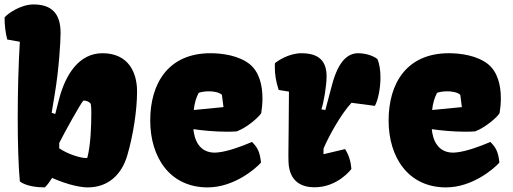

<svg xmlns="http://www.w3.org/2000/svg" viewBox="-24 -812 2248 842"><path d="M63 -16.6C63 -16.6 90.8 9.8 172.4 9.8C182.1 1.5 195.8 -17.6 204.6 -31.7C276.4 0 331.5 9.8 360.8 9.8C451.7 9.8 509.8 -47.4 534.2 -130.4C560.1 -218.8 577.1 -328.6 577.1 -411.1C577.1 -495.6 538.1 -578.6 425.3 -578.6C323.2 -578.6 263.2 -486.3 234.9 -376.5L218.3 -312L202.6 -317.4L216.3 -400.4C234.4 -508.8 241.7 -628.4 241.7 -667.5C241.7 -752 203.1 -792.5 123 -792.5C65.9 -792.5 8.3 -751.5 -3.9 -735.4C-3.9 -702.1 -0.5 -670.4 7.8 -638.7L63 -628.9C57.1 -532.2 53.7 -410.2 53.7 -295.4C53.7 -187 56.6 -85.4 63 -16.6ZM235.8 -161.6V-185.1C258.8 -231.4 332 -362.8 341.8 -371.1C356 -371.1 367.2 -365.7 374 -356.9C376 -345.7 376.5 -333 376.5 -319.8C376.5 -262.2 374 -176.8 358.9 -120.1C357.4 -119.1 355 -119.1 351.6 -119.1C330.1 -119.1 274.9 -134.8 235.8 -161.6Z M886.7 9.8C1003.9 9.8 1099.6 -74.7 1120.6 -99.1C1115.7 -147.9 1104 -166.5 1081.1 -189.5C1036.6 -170.4 975.6 -147.9 932.1 -143.6C927.2 -143.1 922.4 -142.6 918 -142.6C848.1 -142.6 828.1 -201.7 824.2 -245.6C856.9 -240.7 915 -234.4 971.7 -234.4C986.3 -234.4 1000.5 -234.9 1014.2 -235.8C1060.5 -253.4 1110.8 -297.9 1121.6 -315.9C1125 -336.9 1127 -358.9 1127 -380.9C1127 -439.9 1112.3 -497.6 1070.3 -531.2C1022.9 -568.4 951.7 -578.6 898.9 -578.6C714.4 -578.6 634.8 -446.8 634.8 -283.7C634.8 -121.6 721.2 9.8 886.7 9.8ZM825.7 -329.6C828.6 -358.4 835.9 -382.8 846.7 -403.8C850.6 -407.7 871.1 -411.1 889.6 -411.6C912.6 -412.1 939 -406.7 949.2 -396L956.1 -342.3Z M1241.2 -103C1244.1 -14.2 1300.3 9.3 1355 9.3C1459 9.3 1517.1 -71.3 1517.1 -71.3C1514.6 -103 1505.9 -132.8 1489.3 -158.2L1394.5 -135.7L1395 -161.1C1420.4 -220.2 1473.1 -314 1517.6 -361.3L1620.1 -347.7C1634.8 -375.5 1644.5 -425.8 1644.5 -472.7C1644.5 -503.4 1640.1 -532.7 1630.9 -553.2C1614.3 -566.9 1580.1 -578.6 1546.9 -578.6C1502 -578.6 1460 -545.4 1432.1 -439.9L1402.8 -329.6L1385.3 -332.5C1395 -358.4 1408.2 -435.1 1408.2 -477.1C1408.2 -541 1377.9 -578.6 1297.9 -578.6C1243.2 -578.6 1193.8 -545.4 1181.6 -534.7C1181.2 -529.3 1181.2 -524.4 1181.2 -519C1181.2 -486.8 1185.5 -456.1 1198.2 -417.5L1243.2 -410.2C1243.2 -304.7 1240.7 -191.4 1240.7 -130.9C1240.7 -119.6 1240.7 -110.4 1241.2 -103Z M1932.1 9.8C2049.3 9.8 2145 -74.7 2166 -99.1C2161.1 -147.9 2149.4 -166.5 2126.5 -189.5C2082 -170.4 2021 -147.9 1977.5 -143.6C1972.7 -143.1 1967.8 -142.6 1963.4 -142.6C1893.6 -142.6 1873.5 -201.7 1869.6 -245.6C1902.3 -240.7 1960.4 -234.4 2017.1 -234.4C2031.7 -234.4 2045.9 -234.9 2059.6 -235.8C2106 -253.4 2156.2 -297.9 2167 -315.9C2170.4 -336.9 2172.4 -358.9 2172.4 -380.9C2172.4 -439.9 2157.7 -497.6 2115.7 -531.2C2068.4 -568.4 1997.1 -578.6 1944.3 -578.6C1759.8 -578.6 1680.2 -446.8 1680.2 -283.7C1680.2 -121.6 1766.6 9.8 1932.1 9.8ZM1871.1 -329.6C1874 -358.4 1881.3 -382.8 1892.1 -403.8C1896 -407.7 1916.5 -411.1 1935.1 -411.6C1958 -412.1 1984.4 -406.7 1994.6 -396L2001.5 -342.3Z"/></svg>

Font: Kavoon
Style: Regular
Weight: 400
Designer: Viktoriya Grabowska
Foundry: Viktoriya Grabowska
Version: Version 1.002